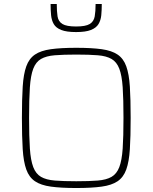

<svg xmlns="http://www.w3.org/2000/svg" viewBox="-20 -936 766 964"><path d="M363 8Q286 8 235.5 1Q185 -6 155.5 -26Q126 -46 112 -85Q98 -124 94 -187Q90 -250 90 -344Q90 -438 94 -501Q98 -564 112 -603Q126 -642 155.5 -662Q185 -682 235.5 -689Q286 -696 363 -696Q440 -696 490.5 -689Q541 -682 570.5 -662Q600 -642 614 -603Q628 -564 632 -501Q636 -438 636 -344Q636 -250 632 -187Q628 -124 614 -85Q600 -46 570.5 -26Q541 -6 490.5 1Q440 8 363 8ZM363 -26Q428 -26 471 -29.5Q514 -33 540 -48Q566 -63 579 -97Q592 -131 596 -190.5Q600 -250 600 -344Q600 -438 596 -497.5Q592 -557 579 -591Q566 -625 540 -640Q514 -655 471 -658.5Q428 -662 363 -662Q298 -662 255 -658.5Q212 -655 186 -640Q160 -625 147 -591Q134 -557 130 -497.5Q126 -438 126 -344Q126 -250 130 -190.5Q134 -131 147 -97Q160 -63 186 -48Q212 -33 255 -29.5Q298 -26 363 -26ZM362 -775Q314 -775 287.5 -785.5Q261 -796 250 -815Q239 -834 236.5 -859.5Q234 -885 234 -916H265Q265 -879 269 -853.5Q273 -828 293.5 -815.5Q314 -803 362 -803Q410 -803 430.5 -815.5Q451 -828 455.5 -853.5Q460 -879 460 -916H491Q491 -885 488.5 -859.5Q486 -834 474.5 -815Q463 -796 436.5 -785.5Q410 -775 362 -775Z"/></svg>

Font: Saira Thin Thin
Style: Regular
Weight: 250
Version: Version 1.101